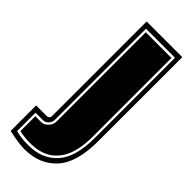

<svg xmlns="http://www.w3.org/2000/svg" viewBox="-229 -521 655 655"><g transform="rotate(45 99.0 -193.5)"><path d="M54 108Q26 108 -23 97V-26H30Q34 -26 37.5 -29.5Q41 -33 41 -36V-495H213V-89Q213 14 170 61Q127 108 54 108ZM54 89Q120 89 158.5 46.5Q197 4 197 -89V-476H57V-36Q57 -25 48.5 -16Q40 -7 30 -7H-7V82Q8 86 23.5 87.5Q39 89 54 89ZM1 74V2H30Q43 2 54 -10Q65 -22 65 -36V-467H189V-89Q189 -15 164 24.5Q139 64 96.5 74.5Q54 85 1 74Z"/></g></svg>

Font: Alumni Sans Collegiate One SC
Style: Regular
Weight: 400
Designer: Robert E. Leuschke
Foundry: Robert E. Leuschke
Version: Version 1.100